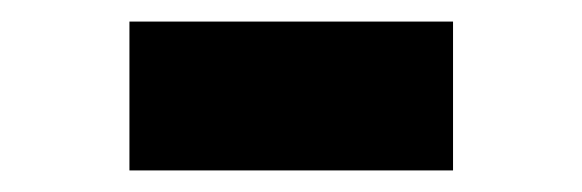

<svg xmlns="http://www.w3.org/2000/svg" viewBox="-20 -777 540 178"><path d="M100 -619V-757H400V-619Z"/></svg>

Font: Cooper Hewitt
Style: Bold
Weight: 711
Designer: Village Type and Design LLC
Foundry: Cooper Hewitt Smithsonian Design Museum
Version: 1.000